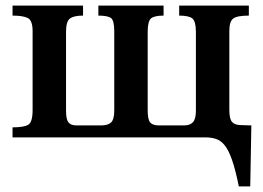

<svg xmlns="http://www.w3.org/2000/svg" viewBox="-20 -493 945 689"><path d="M878 176H837Q825 116 812.5 80.5Q800 45 786 28Q772 11 755 5.5Q738 0 717 0H25V-36Q66 -36 81.5 -45.5Q97 -55 97 -98V-381Q97 -420 79.5 -428.5Q62 -437 25 -437V-473H278V-437Q245 -437 231 -426.5Q217 -416 217 -379V-95Q217 -65 225.5 -54Q234 -43 254 -43H344Q367 -43 378.5 -53.5Q390 -64 390 -97V-381Q390 -420 378 -428.5Q366 -437 333 -437V-473H567V-437Q533 -437 521.5 -426.5Q510 -416 510 -379V-97Q510 -64 519 -53.5Q528 -43 549 -43H641Q662 -43 672.5 -54.5Q683 -66 683 -96V-378Q683 -416 670.5 -426.5Q658 -437 623 -437V-473H873V-437Q831 -437 817 -426.5Q803 -416 803 -382V-98Q803 -66 813 -55Q823 -44 846 -44L882 -43Z"/></svg>

Font: STIX Two Text SemiBold
Style: Regular
Weight: 600
Designer: Ross Mills, John Hudson & Paul Hanslow, Tiro Typeworks Ltd; with prior portions MicroPress Inc., and Coen Hoffman.
Foundry: Tiro Typeworks Ltd
Version: Version 2.13 b171